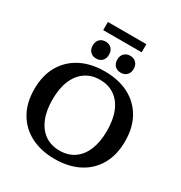

<svg xmlns="http://www.w3.org/2000/svg" viewBox="-228 -1171 1275 1349"><g transform="rotate(30 410.0 -496.5)"><path d="M410 14Q300 14 217.5 -28Q135 -70 88.5 -149.5Q42 -229 42 -341Q42 -453 88.5 -532.5Q135 -612 217.5 -654Q300 -696 410 -696Q521 -696 603.5 -654Q686 -612 732 -532.5Q778 -453 778 -341Q778 -229 732 -149.5Q686 -70 603.5 -28Q521 14 410 14ZM410 -54Q479 -54 528.5 -88Q578 -122 604.5 -186.5Q631 -251 631 -341Q631 -432 604.5 -496Q578 -560 528.5 -594Q479 -628 410 -628Q343 -628 293 -594Q243 -560 216 -496Q189 -432 189 -341Q189 -251 216 -186.5Q243 -122 292.5 -88Q342 -54 410 -54ZM510 -743Q480 -743 461.5 -761.5Q443 -780 443 -811Q443 -843 461.5 -861.5Q480 -880 510 -880Q539 -880 557.5 -861.5Q576 -843 576 -811Q576 -780 557.5 -761.5Q539 -743 510 -743ZM310 -743Q280 -743 262 -761.5Q244 -780 244 -811Q244 -843 262 -861.5Q280 -880 310 -880Q340 -880 358 -861.5Q376 -843 376 -811Q376 -780 358 -761.5Q340 -743 310 -743ZM254 -941V-1007H566V-941Z"/></g></svg>

Font: Montagu Slab 120pt Medium
Style: Regular
Weight: 500
Designer: Florian Karsten
Foundry: Florian Karsten
Version: Version 1.000